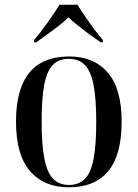

<svg xmlns="http://www.w3.org/2000/svg" viewBox="-20 -786 586 816"><path d="M272 10Q167 10 107.5 -59Q48 -128 48 -269Q48 -546 274 -546Q379 -546 438 -477.5Q497 -409 497 -269Q497 -127 440 -58.5Q383 10 272 10ZM273 0Q316 0 341.5 -26.5Q367 -53 378 -112Q389 -171 389 -269Q389 -367 377.5 -425.5Q366 -484 340.5 -510Q315 -536 272 -536Q230 -536 204.5 -510Q179 -484 168 -425.5Q157 -367 157 -269Q157 -171 168.5 -112Q180 -53 205.5 -26.5Q231 0 273 0ZM125 -616Q151 -646 181.5 -689Q212 -732 233 -766H309Q330 -732 360.5 -689Q391 -646 417 -616V-606H408Q391 -618 365 -636.5Q339 -655 313.5 -675.5Q288 -696 271 -712Q244 -686 203.5 -656.5Q163 -627 134 -606H125Z"/></svg>

Font: Noto Serif Display SemiCondensed Medium
Style: Regular
Weight: 500
Width: 4
Designer: Monotype Design Team
Foundry: Monotype Imaging Inc.
Version: Version 2.009